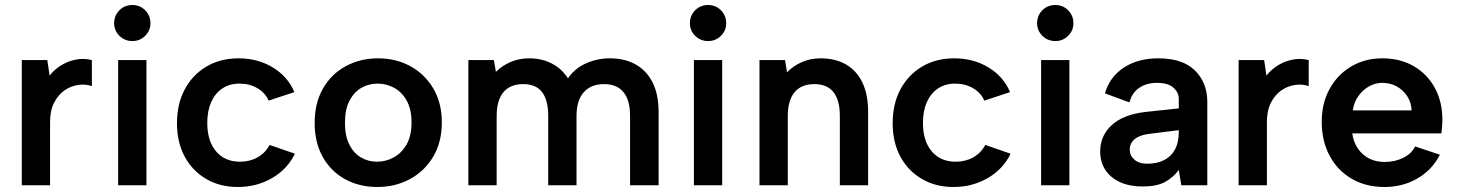

<svg xmlns="http://www.w3.org/2000/svg" viewBox="-20 -740 5822 767"><path d="M67 -500H169L178 -438Q198 -463 225 -479.5Q252 -496 283.5 -502Q315 -508 347 -500V-396Q321 -405 291.5 -400.5Q262 -396 237 -378.5Q212 -361 196 -329.5Q180 -298 180 -252V0H67Z M452 -500H565V0H452ZM509 -576Q478 -576 457 -597Q436 -618 436 -647Q436 -678 457 -699Q478 -720 509 -720Q539 -720 560 -699Q581 -678 581 -647Q581 -618 560 -597Q539 -576 509 -576Z M930 7Q858 7 803 -25.5Q748 -58 717.5 -115Q687 -172 687 -248Q687 -325 718 -383Q749 -441 804.5 -474Q860 -507 933 -507Q1010 -507 1070 -470.5Q1130 -434 1156 -372L1053 -338Q1040 -369 1008.5 -387.5Q977 -406 937 -406Q897 -406 868 -386.5Q839 -367 823.5 -332Q808 -297 808 -249Q808 -177 843 -135.5Q878 -94 939 -94Q978 -94 1009 -111.5Q1040 -129 1057 -161L1158 -126Q1129 -65 1067.5 -29Q1006 7 930 7Z M1487 7Q1415 7 1358 -24.5Q1301 -56 1269 -113.5Q1237 -171 1237 -249Q1237 -328 1270 -386Q1303 -444 1361 -475.5Q1419 -507 1490 -507Q1562 -507 1619.5 -475.5Q1677 -444 1711 -386.5Q1745 -329 1745 -251Q1745 -172 1710.5 -114Q1676 -56 1617.5 -24.5Q1559 7 1487 7ZM1486 -94Q1521 -94 1552.5 -111Q1584 -128 1604 -162.5Q1624 -197 1624 -251Q1624 -303 1605 -337.5Q1586 -372 1555 -389Q1524 -406 1488 -406Q1453 -406 1423.5 -389Q1394 -372 1376 -337.5Q1358 -303 1358 -249Q1358 -197 1375.5 -162.5Q1393 -128 1422 -111Q1451 -94 1486 -94Z M1851 -500H1953L1961 -453Q1986 -478 2020 -492.5Q2054 -507 2094 -507Q2144 -507 2184 -486.5Q2224 -466 2249 -427Q2275 -466 2320 -486.5Q2365 -507 2417 -507Q2476 -507 2519.5 -482.5Q2563 -458 2587 -410.5Q2611 -363 2611 -292V0H2497V-277Q2497 -340 2470.5 -372Q2444 -404 2393 -404Q2341 -404 2312 -371.5Q2283 -339 2283 -275V0H2170V-277Q2170 -340 2145.5 -372Q2121 -404 2070 -404Q2018 -404 1991 -371.5Q1964 -339 1964 -276V0H1851Z M2752 -500H2865V0H2752ZM2809 -576Q2778 -576 2757 -597Q2736 -618 2736 -647Q2736 -678 2757 -699Q2778 -720 2809 -720Q2839 -720 2860 -699Q2881 -678 2881 -647Q2881 -618 2860 -597Q2839 -576 2809 -576Z M3014 -500H3116L3124 -451Q3149 -477 3183.5 -492Q3218 -507 3258 -507Q3317 -507 3359.5 -482.5Q3402 -458 3425 -410.5Q3448 -363 3448 -292V0H3335V-277Q3335 -340 3309.5 -372Q3284 -404 3233 -404Q3181 -404 3154 -371.5Q3127 -339 3127 -276V0H3014Z M3789 7Q3717 7 3662 -25.5Q3607 -58 3576.5 -115Q3546 -172 3546 -248Q3546 -325 3577 -383Q3608 -441 3663.5 -474Q3719 -507 3792 -507Q3869 -507 3929 -470.5Q3989 -434 4015 -372L3912 -338Q3899 -369 3867.5 -387.5Q3836 -406 3796 -406Q3756 -406 3727 -386.5Q3698 -367 3682.5 -332Q3667 -297 3667 -249Q3667 -177 3702 -135.5Q3737 -94 3798 -94Q3837 -94 3868 -111.5Q3899 -129 3916 -161L4017 -126Q3988 -65 3926.5 -29Q3865 7 3789 7Z M4139 -500H4252V0H4139ZM4196 -576Q4165 -576 4144 -597Q4123 -618 4123 -647Q4123 -678 4144 -699Q4165 -720 4196 -720Q4226 -720 4247 -699Q4268 -678 4268 -647Q4268 -618 4247 -597Q4226 -576 4196 -576Z M4699 0 4689 -61Q4665 -29 4632 -12Q4599 5 4544 5Q4492 5 4454 -12.5Q4416 -30 4395.5 -61.5Q4375 -93 4375 -135Q4375 -198 4421.5 -240.5Q4468 -283 4558 -293L4689 -307V-346Q4689 -370 4668 -389.5Q4647 -409 4601 -409Q4561 -409 4531.5 -389.5Q4502 -370 4492 -331L4394 -367Q4413 -433 4469.5 -470Q4526 -507 4607 -507Q4705 -507 4754 -458Q4803 -409 4803 -333V0ZM4689 -220 4569 -205Q4531 -200 4512 -183.5Q4493 -167 4493 -142Q4493 -119 4511.5 -102.5Q4530 -86 4562 -86Q4603 -86 4631.5 -101Q4660 -116 4674.5 -144Q4689 -172 4689 -213Z M4928 -500H5030L5039 -438Q5059 -463 5086 -479.5Q5113 -496 5144.5 -502Q5176 -508 5208 -500V-396Q5182 -405 5152.5 -400.5Q5123 -396 5098 -378.5Q5073 -361 5057 -329.5Q5041 -298 5041 -252V0H4928Z M5511 7Q5436 7 5379.5 -26Q5323 -59 5291.5 -118Q5260 -177 5260 -254Q5260 -327 5291 -384Q5322 -441 5377 -474Q5432 -507 5502 -507Q5573 -507 5627 -476Q5681 -445 5711.5 -389.5Q5742 -334 5742 -261Q5742 -249 5741 -235.5Q5740 -222 5738 -207H5382Q5387 -172 5404.5 -146.5Q5422 -121 5449 -107Q5476 -93 5511 -93Q5553 -93 5586.5 -110Q5620 -127 5633 -155L5732 -122Q5702 -62 5643 -27.5Q5584 7 5511 7ZM5619 -299Q5618 -330 5602 -355Q5586 -380 5560 -394.5Q5534 -409 5502 -409Q5474 -409 5449 -395Q5424 -381 5406.5 -356.5Q5389 -332 5384 -299Z"/></svg>

Font: Albert Sans SemiBold
Style: Regular
Weight: 600
Designer: Andreas Rasmussen
Foundry: a.Foundry
Version: Version 1.025